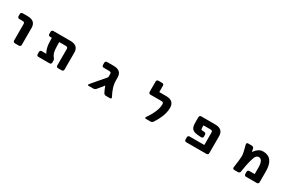

<svg xmlns="http://www.w3.org/2000/svg" viewBox="166 -2072 5167 3410"><g transform="rotate(30 2750.0 -367.5)"><path d="M271.5 -17.6Q256.8 -17.6 246.6 -27.8Q236.3 -38.1 236.3 -52.7V-384.8Q236.3 -413.1 226.6 -421.9Q215.8 -430.7 185.5 -430.7H123Q109.4 -430.7 99.1 -440.9Q88.9 -451.2 88.9 -465.8V-513.7Q88.9 -528.3 99.1 -538.6Q109.4 -548.8 123 -548.8H228.5Q393.6 -548.8 393.6 -401.4V-52.7Q393.6 -38.1 383.3 -27.8Q373 -17.6 359.4 -17.6Z M1157.2 -17.6Q1142.6 -17.6 1132.3 -27.8Q1122.1 -38.1 1122.1 -52.7V-384.8Q1122.1 -412.1 1112.3 -420.9Q1100.6 -430.7 1071.3 -430.7H948.2Q944.3 -430.7 944.3 -426.8V-393.6Q944.3 -271.5 961.9 -212.9Q973.6 -174.8 993.2 -152.3Q1020.5 -122.1 1020.5 -95.7V-52.7Q1020.5 -38.1 1010.3 -27.8Q1000 -17.6 985.4 -17.6H754.9Q740.2 -17.6 730 -27.8Q719.7 -38.1 719.7 -52.7V-100.6Q719.7 -115.2 730 -125.5Q740.2 -135.7 754.9 -135.7H846.7Q850.6 -135.7 848.6 -138.7Q823.2 -174.8 810.5 -230.5Q793.9 -296.9 793.9 -393.6V-426.8Q793.9 -430.7 790 -430.7H754.9Q740.2 -430.7 730 -440.9Q719.7 -451.2 719.7 -465.8V-513.7Q719.7 -528.3 730 -538.6Q740.2 -548.8 754.9 -548.8H1105.5Q1270.5 -548.8 1270.5 -401.4V-52.7Q1270.5 -38.1 1260.3 -27.8Q1250 -17.6 1235.4 -17.6Z M2141.6 -17.6Q2106.4 -17.6 2090.8 -48.8Q2057.6 -115.2 2041 -166Q2040 -167 2038.6 -167.5Q2037.1 -168 2036.1 -167L1936.5 -44.9Q1914.1 -17.6 1878.9 -17.6H1784.2Q1773.4 -17.6 1769.5 -27.3Q1767.6 -31.2 1767.6 -34.2Q1767.6 -39.1 1771.5 -43.9L2008.8 -322.3Q2011.7 -326.2 2011.7 -330.1V-384.8Q2011.7 -413.1 2002 -421.9Q1991.2 -430.7 1962.9 -430.7H1855.5Q1840.8 -430.7 1830.6 -440.9Q1820.3 -451.2 1820.3 -465.8V-513.7Q1820.3 -528.3 1830.6 -538.6Q1840.8 -548.8 1855.5 -548.8H1993.2Q2157.2 -548.8 2157.2 -401.4V-349.6Q2157.2 -274.4 2179.7 -202.1Q2199.2 -136.7 2246.1 -47.9Q2249 -43 2249 -38.1Q2249 -33.2 2246.1 -28.3Q2239.3 -17.6 2227.5 -17.6Z M2958 -18.6Q2947.3 -18.6 2942.4 -28.3Q2937.5 -38.1 2943.4 -46.9Q3084 -246.1 3084 -389.6Q3084 -414.1 3073.2 -422.9Q3062.5 -431.6 3033.2 -431.6H2811.5Q2797.9 -431.6 2787.6 -441.9Q2777.3 -452.1 2777.3 -466.8V-681.6Q2777.3 -696.3 2787.6 -706.5Q2797.9 -716.8 2811.5 -716.8H2892.6Q2907.2 -716.8 2917.5 -706.5Q2927.7 -696.3 2927.7 -681.6V-553.7Q2927.7 -549.8 2931.6 -549.8H3069.3Q3233.4 -549.8 3233.4 -402.3Q3233.4 -316.4 3197.3 -220.7Q3165 -138.7 3105.5 -47.9Q3086.9 -18.6 3051.8 -18.6Z M3787.1 -17.6Q3772.5 -17.6 3762.2 -27.8Q3752 -38.1 3752 -52.7V-100.6Q3752 -115.2 3762.2 -125.5Q3772.5 -135.7 3787.1 -135.7H4085Q4089.8 -135.7 4089.8 -139.6V-384.8Q4089.8 -412.1 4080.1 -421.4Q4070.3 -430.7 4039.1 -430.7H3907.2Q3902.3 -430.7 3902.3 -426.8V-396.5Q3902.3 -351.6 3914.1 -344.7Q3923.8 -337.9 3974.6 -336.9Q3989.3 -335.9 3999.5 -325.7Q4009.8 -315.4 4009.8 -301.8V-260.7Q4009.8 -246.1 3999.5 -236.3Q3989.3 -226.6 3974.6 -226.6Q3889.6 -228.5 3845.7 -241.2Q3793 -255.9 3772.5 -292Q3752 -327.1 3752 -396.5V-513.7Q3752 -528.3 3762.2 -538.6Q3772.5 -548.8 3787.1 -548.8H4074.2Q4239.3 -548.8 4239.3 -401.4V-52.7Q4239.3 -38.1 4229 -27.8Q4218.8 -17.6 4204.1 -17.6Z M5012.7 -17.6Q4998 -17.6 4987.8 -27.8Q4977.5 -38.1 4977.5 -52.7V-100.6Q4977.5 -115.2 4987.8 -125.5Q4998 -135.7 5012.7 -135.7H5119.1Q5123 -135.7 5123 -139.6V-265.6Q5123 -354.5 5099.6 -395.5Q5076.2 -434.6 5039.1 -434.6Q5006.8 -434.6 4984.4 -409.2Q4960.9 -381.8 4936.5 -292Q4914.1 -209 4889.6 -51.8Q4887.7 -37.1 4876 -27.3Q4864.3 -17.6 4849.6 -17.6H4769.5Q4755.9 -17.6 4746.6 -28.3Q4737.3 -39.1 4739.3 -51.8Q4766.6 -233.4 4766.6 -297.9Q4766.6 -303.7 4766.6 -308.6Q4763.7 -367.2 4721.7 -515.6Q4720.7 -519.5 4720.7 -522.5Q4720.7 -531.2 4726.6 -538.1Q4734.4 -548.8 4747.1 -548.8H4824.2Q4840.8 -548.8 4853.5 -539.6Q4866.2 -530.3 4871.1 -515.6Q4878.9 -487.3 4882.8 -454.1Q4882.8 -453.1 4884.3 -452.6Q4885.7 -452.1 4885.7 -453.1Q4919.9 -502 4958 -528.3Q5002.9 -559.6 5054.7 -559.6Q5163.1 -559.6 5216.8 -488.3Q5271.5 -418 5271.5 -278.3V-52.7Q5271.5 -38.1 5261.2 -27.8Q5251 -17.6 5236.3 -17.6Z"/></g></svg>

Font: Rounded-L Mgen+ 1m bold
Style: Bold
Weight: 700
Designer: [Source Han Sans]
Ryoko NISHIZUKA  (kana & ideographs); Paul D. Hunt (Latin, Greek & Cyrillic); Wenlong ZHANG  (bopomofo
Version: Version 1.059.20150602